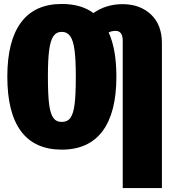

<svg xmlns="http://www.w3.org/2000/svg" viewBox="-20 -736 866 970"><path d="M798 -518V214H600V-530Q600 -580 564 -580Q544 -580 529 -572Q568 -487 568 -349Q568 -167 498 -73.5Q428 20 292 20Q156 20 86.5 -72.5Q17 -165 17 -349Q17 -530 86.5 -623Q156 -716 292 -716Q390 -716 452 -670Q516 -715 599 -715Q687 -715 742.5 -663Q798 -611 798 -518ZM363 -349Q363 -435 356.5 -483.5Q350 -532 334.5 -553.5Q319 -575 292 -575Q265 -575 250 -553.5Q235 -532 228.5 -484Q222 -436 222 -349Q222 -259 228 -210.5Q234 -162 249 -141Q264 -120 292 -120Q321 -120 336 -141Q351 -162 357 -210Q363 -258 363 -349Z"/></svg>

Font: Fira Sans Extra Condensed Black
Style: Regular
Weight: 900
Width: 1
Designer: Carrois Corporate & Edenspiekermann AG
Foundry: Carrois Corporate GbR & Edenspiekermann AG
Version: Version 4.203